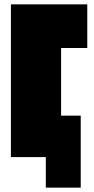

<svg xmlns="http://www.w3.org/2000/svg" viewBox="-20 -720 430 880"><path d="M30 0V-700H380V-500H260V-190H350V140H190V0Z"/></svg>

Font: Tektur Condensed Black
Style: Regular
Weight: 900
Width: 3
Designer: Adam Jagosz
Foundry: Adam Jagosz
Version: Version 1.005;gftools[0.9.30]